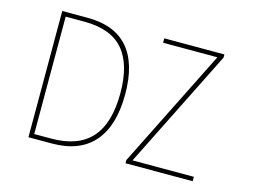

<svg xmlns="http://www.w3.org/2000/svg" viewBox="-96 -882 1393 1049"><g transform="rotate(15 600.0 -357.0)"><path d="M136 -714H278Q433 -714 509.5 -625Q586 -536 586 -363Q586 -185 505.5 -92.5Q425 0 269 0H136ZM258 -25Q410 -25 484.5 -108.5Q559 -192 559 -362Q559 -525 488.5 -607Q418 -689 268 -689H162V-25ZM685 -18 1020 -689H713V-714H1053V-696L718 -25H1065V0H685Z"/></g></svg>

Font: Noto Sans Mono UI Thin
Style: Regular
Weight: 250
Monospace: yes
Designer: Monotype Design team
Foundry: Monotype Imaging Inc.
Version: Version 1.000